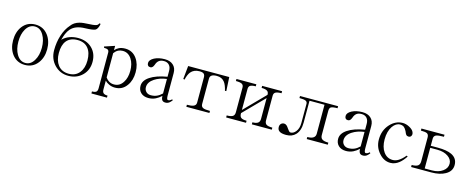

<svg xmlns="http://www.w3.org/2000/svg" viewBox="-38 -1431 5665 2306"><g transform="rotate(15 2794.5 -278.5)"><path d="M249 -484.4Q149.4 -484.4 89.8 -407.2Q37.1 -336.9 37.1 -232.4Q37.1 -129.9 89.8 -59.6Q149.4 17.6 249 17.6Q347.7 17.6 407.2 -59.6Q460.9 -129.9 460.9 -232.4Q460.9 -336.9 407.2 -407.2Q347.7 -484.4 249 -484.4ZM249 -460Q316.4 -460 356.4 -390.6Q394.5 -327.1 394.5 -233.4Q394.5 -140.6 356.4 -77.1Q316.4 -6.8 249 -6.8Q180.7 -6.8 139.6 -77.1Q102.5 -140.6 102.5 -233.4Q102.5 -327.1 139.6 -390.6Q180.7 -460 249 -460Z M980.5 -686.5Q971.7 -668.9 940.4 -663.1Q920.9 -658.2 870.1 -656.2Q792 -653.3 752.9 -642.6Q686.5 -625 651.4 -576.2Q599.6 -518.6 571.3 -429.7Q543.9 -343.8 543.9 -246.1Q543.9 -137.7 613.3 -64.5Q683.6 8.8 786.1 8.8Q890.6 8.8 959 -58.6Q1026.4 -125 1026.4 -227.5Q1026.4 -333 959 -397.5Q892.6 -460.9 786.1 -460.9Q731.4 -460.9 683.6 -444.3Q628.9 -424.8 593.8 -386.7L595.7 -393.6Q609.4 -441.4 619.1 -463.9Q635.7 -502.9 658.2 -528.3Q685.5 -559.6 726.6 -576.2Q772.5 -594.7 837.9 -595.7Q934.6 -598.6 961.9 -613.3Q987.3 -627.9 1001 -686.5Q1001 -696.3 993.2 -697.3Q986.3 -699.2 983.4 -691.4ZM786.1 -435.5Q873 -435.5 918 -379.9Q962.9 -326.2 962.9 -227.5Q962.9 -133.8 918 -77.1Q871.1 -16.6 786.1 -16.6Q698.2 -16.6 651.4 -77.1Q607.4 -133.8 607.4 -227.5Q607.4 -327.1 650.4 -379.9Q696.3 -435.5 786.1 -435.5Z M1238.3 -91.8V-393.6Q1259.8 -422.9 1287.1 -437.5Q1312.5 -450.2 1343.8 -450.2Q1414.1 -450.2 1455.1 -385.7Q1492.2 -328.1 1492.2 -241.2Q1492.2 -155.3 1455.1 -97.7Q1415 -33.2 1343.8 -33.2Q1304.7 -33.2 1277.3 -52.7Q1256.8 -65.4 1238.3 -91.8ZM1111.3 141.6H1304.7V116.2Q1271.5 116.2 1254.9 103.5Q1238.3 89.8 1238.3 59.6V-51.8Q1260.7 -28.3 1290 -15.6Q1324.2 1 1365.2 1Q1457 1 1509.8 -74.2Q1558.6 -141.6 1558.6 -241.2Q1558.6 -341.8 1509.8 -410.2Q1457 -484.4 1365.2 -484.4Q1323.2 -484.4 1290 -469.7Q1261.7 -456.1 1238.3 -430.7V-484.4L1111.3 -442.4L1116.2 -427.7Q1150.4 -427.7 1165 -418Q1178.7 -408.2 1178.7 -383.8V59.6Q1178.7 90.8 1164.1 103.5Q1149.4 116.2 1111.3 116.2Z M2076.2 -31.2 2067.4 -42Q2053.7 -29.3 2041 -23.4Q2032.2 -19.5 2021.5 -19.5Q2009.8 -19.5 2005.9 -35.2Q2002 -48.8 2002 -73.2V-350.6Q2002 -415 1961.9 -450.2Q1923.8 -484.4 1858.4 -484.4Q1781.2 -484.4 1726.6 -456.1Q1672.9 -426.8 1672.9 -388.7Q1672.9 -368.2 1682.6 -357.4Q1692.4 -345.7 1711.9 -345.7Q1729.5 -345.7 1741.2 -359.4Q1749 -368.2 1756.8 -387.7Q1769.5 -426.8 1793 -443.4Q1815.4 -460 1853.5 -460Q1896.5 -460 1919.9 -432.6Q1942.4 -407.2 1942.4 -360.4V-289.1Q1805.7 -265.6 1731.4 -215.8Q1657.2 -167 1657.2 -99.6Q1657.2 -48.8 1689.5 -16.6Q1723.6 17.6 1785.2 17.6Q1832 17.6 1873 -2Q1907.2 -18.6 1942.4 -50.8Q1942.4 -20.5 1952.1 -3.9Q1964.8 17.6 1996.1 17.6Q2022.5 17.6 2043 2.9Q2057.6 -7.8 2076.2 -31.2ZM1942.4 -261.7V-81.1Q1909.2 -49.8 1878.9 -37.1Q1846.7 -22.5 1803.7 -22.5Q1768.6 -22.5 1746.1 -44.9Q1723.6 -67.4 1723.6 -101.6Q1723.6 -165 1793 -210Q1853.5 -250 1942.4 -261.7Z M2253.9 1H2541V-24.4Q2479.5 -24.4 2457 -34.2Q2428.7 -45.9 2428.7 -80.1V-395.5Q2428.7 -425.8 2451.2 -439.5Q2471.7 -452.1 2512.7 -452.1Q2577.1 -452.1 2611.3 -406.2Q2635.7 -374 2652.3 -303.7L2668.9 -305.7L2659.2 -477.5H2148.4L2131.8 -312.5L2148.4 -308.6Q2163.1 -373 2189.5 -406.2Q2227.5 -452.1 2296.9 -452.1Q2334 -452.1 2349.6 -439.5Q2366.2 -426.8 2366.2 -395.5V-80.1Q2366.2 -46.9 2333 -34.2Q2308.6 -24.4 2253.9 -24.4Z M2749 1H2996.1V-24.4Q2946.3 -24.4 2926.8 -40Q2908.2 -54.7 2908.2 -89.8V-95.7L3158.2 -349.6V-89.8Q3158.2 -55.7 3136.7 -40Q3115.2 -24.4 3068.4 -24.4V1H3316.4V-24.4Q3261.7 -24.4 3240.2 -40Q3220.7 -54.7 3220.7 -89.8V-395.5Q3220.7 -425.8 3241.2 -438.5Q3262.7 -452.1 3316.4 -452.1V-477.5H3068.4V-452.1Q3114.3 -452.1 3136.7 -438.5Q3158.2 -425.8 3158.2 -395.5V-389.6L2908.2 -134.8V-395.5Q2908.2 -425.8 2926.8 -438.5Q2947.3 -452.1 2996.1 -452.1V-477.5H2749V-452.1Q2805.7 -452.1 2826.2 -438.5Q2845.7 -426.8 2845.7 -395.5V-89.8Q2845.7 -54.7 2825.2 -40Q2803.7 -24.4 2749 -24.4Z M3638.7 -406.2V-168Q3638.7 -100.6 3606.4 -60.5Q3578.1 -24.4 3542 -24.4Q3531.2 -24.4 3520.5 -36.1Q3513.7 -43 3501 -61.5Q3485.4 -85 3475.6 -93.8Q3459 -108.4 3442.4 -108.4Q3418 -108.4 3403.3 -92.8Q3388.7 -78.1 3388.7 -52.7Q3388.7 -18.6 3412.1 -2Q3437.5 17.6 3498 17.6Q3572.3 17.6 3615.2 -28.3Q3664.1 -80.1 3664.1 -180.7V-452.1H3850.6V-92.8Q3850.6 -59.6 3828.1 -43Q3804.7 -24.4 3751 -24.4V1H4012.7V-24.4Q3954.1 -24.4 3930.7 -44.9Q3913.1 -60.5 3913.1 -93.8V-392.6Q3913.1 -427.7 3930.7 -439.5Q3951.2 -452.1 4012.7 -452.1V-477.5H3539.1V-452.1Q3594.7 -452.1 3616.2 -442.4Q3638.7 -432.6 3638.7 -406.2Z M4533.2 -31.2 4524.4 -42Q4510.7 -29.3 4498 -23.4Q4489.3 -19.5 4478.5 -19.5Q4466.8 -19.5 4462.9 -35.2Q4459 -48.8 4459 -73.2V-350.6Q4459 -415 4418.9 -450.2Q4380.9 -484.4 4315.4 -484.4Q4238.3 -484.4 4183.6 -456.1Q4129.9 -426.8 4129.9 -388.7Q4129.9 -368.2 4139.6 -357.4Q4149.4 -345.7 4168.9 -345.7Q4186.5 -345.7 4198.2 -359.4Q4206.1 -368.2 4213.9 -387.7Q4226.6 -426.8 4250 -443.4Q4272.5 -460 4310.5 -460Q4353.5 -460 4377 -432.6Q4399.4 -407.2 4399.4 -360.4V-289.1Q4262.7 -265.6 4188.5 -215.8Q4114.3 -167 4114.3 -99.6Q4114.3 -48.8 4146.5 -16.6Q4180.7 17.6 4242.2 17.6Q4289.1 17.6 4330.1 -2Q4364.3 -18.6 4399.4 -50.8Q4399.4 -20.5 4409.2 -3.9Q4421.9 17.6 4453.1 17.6Q4479.5 17.6 4500 2.9Q4514.6 -7.8 4533.2 -31.2ZM4399.4 -261.7V-81.1Q4366.2 -49.8 4335.9 -37.1Q4303.7 -22.5 4260.7 -22.5Q4225.6 -22.5 4203.1 -44.9Q4180.7 -67.4 4180.7 -101.6Q4180.7 -165 4250 -210Q4310.5 -250 4399.4 -261.7Z M4976.6 -109.4 4961.9 -117.2Q4918.9 -65.4 4879.9 -43Q4846.7 -23.4 4811.5 -23.4Q4740.2 -23.4 4697.3 -84Q4655.3 -142.6 4655.3 -238.3Q4655.3 -337.9 4698.2 -401.4Q4738.3 -458 4790 -458Q4819.3 -458 4839.8 -442.4Q4855.5 -429.7 4872.1 -398.4L4878.9 -382.8Q4886.7 -363.3 4893.6 -356.4Q4904.3 -343.8 4923.8 -343.8Q4948.2 -343.8 4958 -365.2Q4967.8 -385.7 4954.1 -413.1Q4940.4 -440.4 4899.4 -461.9Q4857.4 -484.4 4816.4 -484.4Q4728.5 -484.4 4661.1 -412.1Q4588.9 -334 4588.9 -218.8Q4588.9 -123 4651.4 -52.7Q4711.9 17.6 4793 17.6Q4849.6 17.6 4899.4 -21.5Q4937.5 -50.8 4976.6 -109.4Z M5210.9 -281.2H5298.8Q5381.8 -281.2 5434.6 -244.1Q5485.4 -209 5485.4 -156.2Q5485.4 -100.6 5434.6 -63.5Q5382.8 -24.4 5299.8 -24.4H5210.9ZM5048.8 -24.4V1H5299.8Q5406.2 1 5472.7 -37.1Q5547.9 -79.1 5547.9 -156.2Q5547.9 -240.2 5471.7 -277.3Q5410.2 -306.6 5298.8 -306.6H5210.9V-394.5Q5210.9 -428.7 5239.3 -441.4Q5265.6 -452.1 5335.9 -452.1V-477.5H5048.8V-452.1Q5107.4 -452.1 5127.9 -440.4Q5148.4 -427.7 5148.4 -392.6V-98.6Q5148.4 -59.6 5127.9 -43Q5105.5 -24.4 5048.8 -24.4Z"/></g></svg>

Font: Batang
Style: Regular
Weight: 400
Version: Version 2.21